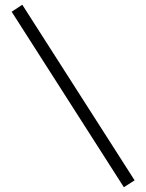

<svg xmlns="http://www.w3.org/2000/svg" viewBox="-20 -721 611 803"><path d="M28.8 -671.9 73.2 -701.2 543 33.2 498 62Z"/></svg>

Font: Rawengulk
Style: Demibold
Weight: 600
Version: Version 0.92